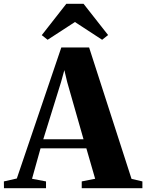

<svg xmlns="http://www.w3.org/2000/svg" viewBox="-68 -996 773 1016"><path d="M21 -51.5 256.5 -745H403.5L628 -49.5L685.5 -36V0H364.5V-36L435.5 -50L389 -211H146.5L101.5 -50L175.5 -36V0H-47L-47.5 -36ZM374 -259 287.5 -562 272.5 -625 255 -561.5 161 -259ZM184 -785.5 153 -810 283 -976H374L504 -810.5L472.5 -785.5L328.5 -879.5Z"/></svg>

Font: Merriweather 96pt ExtraBold
Style: Regular
Weight: 800
Version: Version 2.100